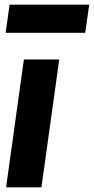

<svg xmlns="http://www.w3.org/2000/svg" viewBox="-20 -800 401 820"><path d="M344 -660 361 -780H21L4 -660ZM157 0 233 -546H82L6 0Z"/></svg>

Font: Plus Jakarta Sans ExtraBold
Style: Italic
Weight: 800
Italic angle: -8°
Designer: Gumpita Rahayu
Foundry: Tokotype
Version: Version 2.071;gftools[0.9.30]